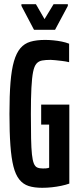

<svg xmlns="http://www.w3.org/2000/svg" viewBox="-20 -886 376 914"><path d="M181 8Q143 8 116.5 -0.5Q90 -9 72 -31.5Q54 -54 44 -93.5Q34 -133 29.5 -194.5Q25 -256 25 -344Q25 -432 30 -493.5Q35 -555 46.5 -594.5Q58 -634 77 -656.5Q96 -679 125 -687.5Q154 -696 195 -696Q213 -696 234 -694Q255 -692 274.5 -688Q294 -684 309 -678V-590Q292 -594 274.5 -596Q257 -598 243 -599.5Q229 -601 221 -601Q197 -601 180.5 -598Q164 -595 153.5 -583Q143 -571 137.5 -543.5Q132 -516 129.5 -467.5Q127 -419 127 -344Q127 -274 128 -227Q129 -180 132 -151.5Q135 -123 141 -108Q147 -93 157.5 -88.5Q168 -84 184 -84Q193 -84 199 -84.5Q205 -85 209 -86Q213 -87 214 -88V-293H176V-388H310V-12Q293 -6 271.5 -1.5Q250 3 227 5.5Q204 8 181 8ZM142 -744 82 -858V-866H151L192 -795L235 -866H303V-858L242 -744Z"/></svg>

Font: Saira UltraCondensed
Style: Bold
Weight: 700
Width: 1
Designer: Hector Gatti with collaboration of the Omnibus-Type team
Foundry: Omnibus-Type
Version: Version 1.101